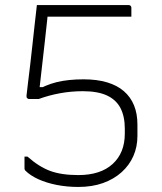

<svg xmlns="http://www.w3.org/2000/svg" viewBox="-20 -720 640 760"><path d="M126 -700Q130 -700 151.5 -700Q173 -700 205 -700Q237 -700 274 -700Q311 -700 348 -700Q385 -700 416.5 -700Q448 -700 467.5 -700Q487 -700 489 -700Q494 -700 497 -697Q500 -694 500 -689Q500 -685 500 -681.5Q500 -678 500 -675Q500 -672 500 -668.5Q500 -665 500 -661.5Q500 -658 500 -654Q498 -654 473 -654Q448 -654 410.5 -654Q373 -654 331 -654Q289 -654 251.5 -654Q214 -654 190 -654Q166 -654 164 -654Q153 -654 144 -658.5Q135 -663 130.5 -670Q126 -677 126 -685Q126 -689 126 -692Q126 -695 126 -700ZM126 -700H175L172 -689Q171 -683 170 -674.5Q169 -666 167 -643Q163 -604 157 -551.5Q151 -499 145 -446Q139 -393 134 -349L125 -375H179L117 -358Q160 -384 205 -395Q250 -406 311 -406Q364 -406 404 -394Q444 -382 470.5 -359Q497 -336 510.5 -303Q524 -270 524 -227V-182Q524 -139 508 -102.5Q492 -66 461.5 -38.5Q431 -11 388 4.5Q345 20 290 20Q245 20 204.5 12Q164 4 132 -10.5Q100 -25 80 -45Q79 -47 78 -48.5Q77 -50 77 -53Q77 -58 77 -62.5Q77 -67 77 -72Q77 -77 77 -81.5Q77 -86 77 -90.5Q77 -95 77 -100H89Q134 -60 178.5 -43.5Q223 -27 290 -27Q378 -27 426 -71Q474 -115 474 -191V-211Q474 -259 457 -292Q440 -325 403.5 -342Q367 -359 308 -359Q262 -359 218 -351Q174 -343 133 -328H95Q91 -328 87.5 -331.5Q84 -335 85 -342Q87 -362 91 -393.5Q95 -425 99.5 -463.5Q104 -502 108.5 -543.5Q113 -585 117.5 -625.5Q122 -666 126 -700Z"/></svg>

Font: Recursive Light
Style: Regular
Weight: 300
Version: Version 1.085